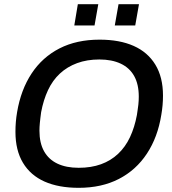

<svg xmlns="http://www.w3.org/2000/svg" viewBox="-20 -888 825 920"><path d="M357 12Q261 12 193.5 -18Q126 -48 90 -108Q54 -168 54 -256Q54 -281 56 -304.5Q58 -328 62 -351Q80 -458 131.5 -536Q183 -614 265 -656Q347 -698 457 -698Q553 -698 620.5 -668Q688 -638 724.5 -578Q761 -518 761 -430Q761 -407 759 -384Q757 -361 753 -338Q736 -231 684 -152Q632 -73 549.5 -30.5Q467 12 357 12ZM357 -84Q417 -84 464 -101Q511 -118 546 -151Q581 -184 603 -231Q625 -278 636 -337Q638 -352 640 -364.5Q642 -377 643 -387Q644 -397 644.5 -406.5Q645 -416 645 -425Q645 -484 623 -523.5Q601 -563 558.5 -583Q516 -603 456 -603Q397 -603 349.5 -585.5Q302 -568 267 -535.5Q232 -503 210 -456Q188 -409 177 -350Q175 -335 173.5 -322.5Q172 -310 171 -299.5Q170 -289 169.5 -280Q169 -271 169 -262Q169 -203 191 -163.5Q213 -124 255 -104Q297 -84 357 -84ZM336 -766 353 -868H451L433 -766ZM530 -766 548 -868H646L628 -766Z"/></svg>

Font: Archivo SemiBold Medium
Style: Italic
Weight: 500
Italic angle: -10°
Version: Version 2.001